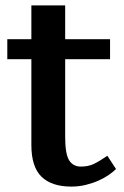

<svg xmlns="http://www.w3.org/2000/svg" viewBox="-20 -675 458 710"><path d="M7 -530H96V-655H221V-530H387V-456H221V-169Q221 -106 235.5 -82.5Q250 -59 279 -59Q307 -59 327.5 -69Q348 -79 377 -99L409 -50Q398 -39 382 -28Q366 -17 345 -7.5Q324 2 298 8.5Q272 15 244 15Q171 15 133.5 -21.5Q96 -58 96 -139V-456H7Z"/></svg>

Font: PT Serif Caption
Style: Semibold
Weight: 600
Designer: A.Korolkova, O.Umpeleva, V.Yefimov
Foundry: ParaType Ltd
Version: Version 1.00;May 2, 2020;FontCreator 12.0.0.2544 64-bit